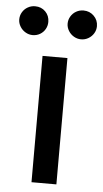

<svg xmlns="http://www.w3.org/2000/svg" viewBox="-100 -768 432 803"><g transform="rotate(5 116.0 -367.0)"><path d="M63.5 -530.3H168V0H63.5ZM-46.9 -673.8Q-46.9 -690.4 -38.6 -704.3Q-30.3 -718.3 -16.1 -726.3Q-2 -734.4 14.6 -734.4Q41 -734.4 58.1 -717Q75.2 -699.7 75.2 -673.8Q75.2 -657.7 67.4 -643.8Q59.6 -629.9 45.7 -621.6Q31.7 -613.3 14.6 -613.3Q-1.5 -613.3 -15.6 -621.6Q-29.8 -629.9 -38.3 -644Q-46.9 -658.2 -46.9 -673.8ZM156.2 -673.8Q156.2 -690.4 164.6 -704.3Q172.9 -718.3 187 -726.3Q201.2 -734.4 217.8 -734.4Q243.7 -734.4 261.5 -716.8Q279.3 -699.2 279.3 -673.8Q279.3 -657.7 271 -643.8Q262.7 -629.9 248.5 -621.6Q234.4 -613.3 217.8 -613.3Q201.7 -613.3 187.5 -621.6Q173.3 -629.9 164.8 -644Q156.2 -658.2 156.2 -673.8Z"/></g></svg>

Font: Pretendard GOV Medium
Style: Regular
Weight: 500
Designer: Base glyphs from Inter by Rasmus Andersson; Hangeul glyphs from Noto Sans CJK(Source Han Sans) by Jang Soo-young and Kan
Foundry: Kil Hyung-jin
Version: Version 1.309